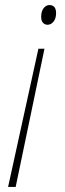

<svg xmlns="http://www.w3.org/2000/svg" viewBox="-20 -564 256 760"><path d="M156 -371 42 176H12L132 -371ZM175 -544Q202 -544 202 -512Q202 -491 192 -478.5Q182 -466 168 -466Q158 -466 150.5 -473.5Q143 -481 143 -497Q143 -520 153 -532Q163 -544 175 -544Z"/></svg>

Font: Noto Serif Tamil ExtraCondensed Thin
Style: Italic
Weight: 100
Width: 2
Italic angle: -12°
Designer: Indian Type Foundry, Tom Grace, and the Monotype Design Team
Foundry: Monotype Imaging Inc.
Version: Version 2.003; ttfautohint (v1.8.4.7-5d5b)